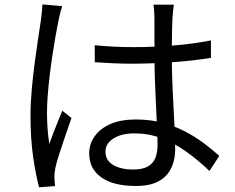

<svg xmlns="http://www.w3.org/2000/svg" viewBox="-20 -791 1040 849"><path d="M398.8 -591Q441.6 -587 483 -584.8Q524.5 -582.6 568.7 -582.6Q658.8 -582.6 748.1 -589.9Q837.3 -597.2 912.7 -612.4V-535.2Q832.9 -522.3 744.2 -516Q655.6 -509.7 567.2 -509.3Q524 -509.3 483.6 -511.1Q443.2 -512.9 399.2 -515.9ZM748.6 -770.5Q746.6 -755.3 745.1 -740.3Q743.6 -725.4 742.6 -710.2Q741.6 -692.1 740.9 -664.2Q740.2 -636.3 740 -604.6Q739.8 -572.8 739.8 -543.2Q739.8 -485.9 742 -428.7Q744.2 -371.6 747.2 -317.9Q750.2 -264.2 752.4 -216.8Q754.6 -169.3 754.6 -130.5Q754.6 -99.9 746.3 -71.1Q737.9 -42.3 718.4 -18.9Q698.9 4.4 665.5 17.9Q632.1 31.4 581.6 31.4Q481.1 31.4 427.8 -6.8Q374.4 -45 374.4 -112.3Q374.4 -154.3 398.6 -188.4Q422.7 -222.6 468.6 -242.7Q514.5 -262.7 580.2 -262.7Q643.6 -262.7 697.1 -248.6Q750.6 -234.4 796.2 -210.8Q841.9 -187.3 880 -158.7Q918.1 -130.1 949.8 -101.7L906.2 -35.1Q854.1 -84.7 801.6 -122Q749 -159.2 693 -180.2Q637.1 -201.2 573.7 -201.2Q517.4 -201.2 481.8 -178.8Q446.3 -156.3 446.3 -120.1Q446.3 -81.9 480.3 -61.7Q514.3 -41.4 568.2 -41.4Q610.5 -41.4 634.1 -55Q657.6 -68.6 667.1 -93Q676.7 -117.4 676.7 -150.5Q676.7 -177.3 674.7 -223Q672.7 -268.7 669.9 -323.6Q667.1 -378.4 665.1 -435.4Q663.1 -492.3 663.1 -542Q663.1 -593.4 662.9 -638.1Q662.7 -682.7 662.9 -708.8Q662.9 -721.6 661.9 -739.3Q661 -756.9 658.6 -770.5ZM255.1 -763.6Q252.3 -755.6 248.7 -743.2Q245.2 -730.7 242.5 -718Q239.8 -705.3 237.8 -696.3Q232 -668.1 225.3 -629.6Q218.6 -591 211.8 -546.5Q205 -502 199.6 -456.5Q194.2 -411 191 -368.9Q187.8 -326.8 187.8 -293.3Q187.8 -257.2 190.2 -224.1Q192.7 -191 197.9 -153.8Q205.8 -176.8 215.9 -203.1Q226.1 -229.4 236.6 -255.2Q247 -280.9 255.5 -301.4L296.1 -269.2Q284.2 -234.6 269.4 -192.4Q254.6 -150.1 242.4 -111.6Q230.1 -73 224.7 -48.3Q222.7 -38.3 221.4 -25.3Q220 -12.3 220.6 -3.1Q221.2 4.3 221.8 14Q222.4 23.8 223.4 31.5L152.9 37.3Q138.1 -16.8 126.5 -97.4Q114.9 -178.1 114.9 -279.5Q114.9 -334.6 120.4 -395.2Q125.8 -455.8 133.5 -513.7Q141.2 -571.6 148.6 -620.3Q156 -668.9 160.6 -700Q163 -717.5 165 -736.3Q167 -755.1 167.4 -771.5Z"/></svg>

Font: Noto Sans TC
Style: Regular
Weight: 100
Designer: Ryoko NISHIZUKA 西塚涼子 (kana, bopomofo & ideographs); Paul D. Hunt (Latin, Greek & Cyrillic); Sandoll Communications 산돌커뮤니
Foundry: Adobe
Version: Version 2.004;hotconv 1.0.118;makeotfexe 2.5.65603